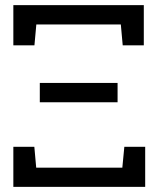

<svg xmlns="http://www.w3.org/2000/svg" viewBox="-20 -731 616 751"><path d="M32.2 0V-156.7H114.3L121.6 -75.2H458.5L466.3 -156.7H547.9V0ZM135.7 -331.1V-406.7H439.9V-331.1ZM32.2 -553.7V-710.9H542.5V-553.7H460L452.6 -635.3H122.1L114.7 -553.7Z"/></svg>

Font: Roboto Slab LO
Style: Regular
Weight: 400
Designer: Google
Version: Version 2.000